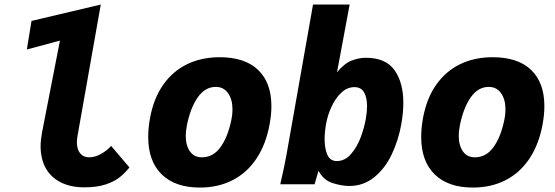

<svg xmlns="http://www.w3.org/2000/svg" viewBox="-20 -810 2440 844"><path d="M158.5 -167.5Q158.5 -194 165 -229L243.5 -631.5L98 -592.5L118.5 -718L423 -790L321 -214Q318 -198.5 318 -185Q318 -153 332.5 -135.8Q347 -118.5 371 -118.5Q397.5 -118.5 423.5 -133Q449.5 -147.5 468.5 -168.5L549 -74Q529 -49 505.8 -30.5Q482.5 -12 444.2 0.8Q406 13.5 351.5 13.5Q290.5 13.5 247 -8.5Q203.5 -30.5 181 -71Q158.5 -111.5 158.5 -167.5Z M631.5 -208Q631.5 -246 639 -288.5Q654.5 -376 696.8 -436.5Q739 -497 802.5 -527.8Q866 -558.5 945.5 -558.5Q1056.5 -558.5 1114.8 -502.5Q1173 -446.5 1173 -343.5Q1173 -307 1165.5 -265.5Q1149.5 -176 1107.5 -113Q1065.5 -50 1002 -17.8Q938.5 14.5 858.5 14.5Q750 14.5 690.8 -43.5Q631.5 -101.5 631.5 -208ZM997 -283Q1002 -306 1002 -328.5Q1002 -373 982.5 -400.5Q963 -428 928.5 -428Q882 -428 849.8 -382.8Q817.5 -337.5 801.5 -259Q796.5 -232.5 796.5 -213.5Q796.5 -171 814.8 -144.8Q833 -118.5 867.5 -118.5Q917 -118.5 949.2 -163Q981.5 -207.5 997 -283Z M1380 -59.5 1363 0H1212Q1230.5 -79.5 1239.5 -130.5L1356 -790H1517L1461.5 -492.5Q1494 -531.5 1526 -543.8Q1558 -556 1588 -556Q1676 -556 1714.5 -501.2Q1753 -446.5 1753 -358Q1753 -314.5 1744 -264Q1731.5 -193.5 1702.2 -131.8Q1673 -70 1625.5 -31.2Q1578 7.5 1515.5 7.5Q1482.5 7.5 1442.2 -5.2Q1402 -18 1380 -59.5ZM1588 -287Q1593.5 -320 1593.5 -343Q1593.5 -380.5 1580.5 -403.8Q1567.5 -427 1538 -427Q1506 -427 1480 -402.2Q1454 -377.5 1436.8 -339.8Q1419.5 -302 1413 -263Q1407 -228 1407 -198Q1407 -156.5 1419.2 -129.2Q1431.5 -102 1460.5 -102Q1496.5 -102 1523.5 -133.5Q1550.5 -165 1566 -207.5Q1581.5 -250 1588 -287Z M1831.5 -208Q1831.5 -246 1839 -288.5Q1854.5 -376 1896.8 -436.5Q1939 -497 2002.5 -527.8Q2066 -558.5 2145.5 -558.5Q2256.5 -558.5 2314.8 -502.5Q2373 -446.5 2373 -343.5Q2373 -307 2365.5 -265.5Q2349.5 -176 2307.5 -113Q2265.5 -50 2202 -17.8Q2138.5 14.5 2058.5 14.5Q1950 14.5 1890.8 -43.5Q1831.5 -101.5 1831.5 -208ZM2197 -283Q2202 -306 2202 -328.5Q2202 -373 2182.5 -400.5Q2163 -428 2128.5 -428Q2082 -428 2049.8 -382.8Q2017.5 -337.5 2001.5 -259Q1996.5 -232.5 1996.5 -213.5Q1996.5 -171 2014.8 -144.8Q2033 -118.5 2067.5 -118.5Q2117 -118.5 2149.2 -163Q2181.5 -207.5 2197 -283Z"/></svg>

Font: JuliaMono Black
Style: Italic
Weight: 900
Italic angle: -9°
Monospace: yes
Designer: cormullion
Foundry: corm
Version: Version 0.057; ttfautohint (v1.8.4)